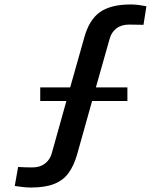

<svg xmlns="http://www.w3.org/2000/svg" viewBox="-20 -830 722 859"><path d="M118 9Q99 9 80 6.5Q61 4 46 2L61 -83Q74 -82 93.5 -81.5Q113 -81 125 -81Q159 -81 181 -98Q203 -115 211 -142L277 -378H160V-439H294L357 -662Q379 -742 427.5 -776Q476 -810 564 -810Q583 -810 602 -807.5Q621 -805 635 -802L622 -719Q591 -720 558 -720Q523 -720 501 -703Q479 -686 471 -658L409 -439H550V-378H392L325 -139Q311 -90 287.5 -57Q264 -24 223.5 -7.5Q183 9 118 9Z"/></svg>

Font: Big Shoulders Text
Style: Bold
Weight: 700
Designer: Patric King
Foundry: XO Type Co
Version: Version 1.000; ttfautohint (v1.8.2)